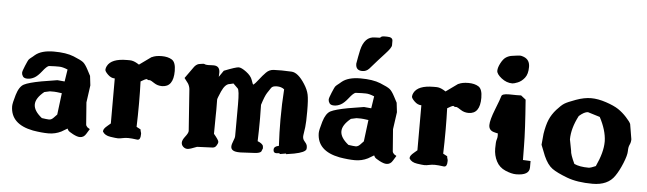

<svg xmlns="http://www.w3.org/2000/svg" viewBox="-45 -822 3382 1004"><g transform="rotate(5 1646.0 -320.0)"><path d="M242.7 -219.7H219.2L190.4 -213.4Q146.5 -177.7 146.5 -144.3Q146.5 -110.8 189.5 -76.7Q215.3 -72.8 227.3 -72.5Q239.3 -72.3 250.2 -83.5Q261.2 -94.7 268.1 -102.1Q274.9 -159.2 282.2 -215.3Q251 -219.7 242.7 -219.7ZM421.4 -318.4 427.2 -269 414.6 -178.7 423.3 -63.5Q423.8 -56.6 431.6 -48.8L444.3 -41L428.7 -15.6Q417 4.9 396.5 4.9H395.5Q381.8 4.9 359.4 -6.8Q336.9 -18.6 333 -24.9Q329.1 -31.2 328.1 -33.7L297.4 -15.6Q266.1 0 230.7 0Q195.3 0 148.9 -7.8Q30.3 -30.8 29.3 -125Q29.3 -140.6 42.7 -185.5Q56.2 -230.5 80.6 -242.9Q105 -255.4 170.4 -267.6L253.4 -281.2L291.5 -277.8Q296.9 -309.6 301.3 -341.3Q274.4 -352.5 256.8 -352.5H234.9L202.6 -351.1Q190.9 -347.7 170.2 -321Q149.4 -294.4 131.8 -284.9Q114.3 -275.4 96.4 -275.4Q78.6 -275.4 72.3 -284.9Q65.9 -294.4 65.9 -303.5Q65.9 -312.5 78.1 -341.3Q90.3 -370.1 93 -373.8Q95.7 -377.4 99.1 -380.4Q102.5 -383.8 105.5 -385.7Q108.4 -387.7 114.3 -392.6Q120.1 -397.5 124.5 -401.4Q157.2 -428.7 222.2 -428.7Q287.1 -428.7 326.9 -412.6Q366.7 -396.5 378.7 -386.7Q390.6 -377 405 -349.6Q419.4 -322.3 421.4 -318.4Z M696.8 -7.8Q665 -12.2 648.7 -12.2Q632.3 -12.2 618.7 -9Q605 -5.9 595 -5.9Q585 -5.9 555.7 -10.3Q525.4 -14.6 514.2 -34.2V-37.1Q514.2 -49.3 534.7 -65.9L551.3 -80.1V-316.4H550.8Q531.7 -316.4 515.1 -332.5Q498.5 -348.6 498.5 -357.4Q498.5 -366.2 503.9 -377Q524.9 -418 606.4 -418H621.6Q639.2 -418 659.7 -406.2L670.9 -399.4L733.4 -444.3H734.9Q753.9 -454.1 786.4 -454.1Q818.8 -454.1 839.6 -441.2Q860.4 -428.2 860.4 -382.3Q860.4 -297.9 800.3 -297.9Q777.3 -297.9 759 -310.1Q740.7 -322.3 735.8 -323.2H726.1L718.3 -327.6Q710 -326.7 687 -312.5Q689 -257.3 689 -203.6Q689 -198.7 689 -192.9Q689 -133.3 687 -74.2Q708.5 -63 709 -62.5Q708.5 -58.1 713.4 -43V-36.1Q713.4 -7.8 697.8 -7.8Z M1325.2 -245.6Q1326.2 -214.4 1326.2 -177.7Q1326.2 -168.9 1326.2 -159.2Q1326.2 -111.3 1324.2 -54.7Q1347.2 -45.9 1353.5 -33.2L1355 -20L1348.1 -2.9Q1341.8 5.9 1317.1 7.8Q1292.5 9.8 1241.2 11.7Q1237.8 11.7 1234.9 11.7Q1189.5 11.7 1189.5 -14.6Q1189.5 -26.4 1197 -43.9Q1204.6 -61.5 1204.6 -71.3Q1204.6 -81.1 1204.8 -110.1Q1205.1 -139.2 1205.1 -237.3Q1205.1 -313.5 1195.8 -320.8L1171.9 -344.2L1153.8 -339.8Q1129.4 -338.4 1110.8 -296.9Q1094.2 -258.8 1094.2 -252.9Q1094.7 -227.1 1094.7 -198.7Q1094.2 -184.6 1094.2 -168.9Q1094.2 -124 1093.3 -73.2Q1119.6 -42 1119.6 -33.2V-32.7Q1119.6 -24.4 1111.8 -12.7Q1105 -1.5 1091.8 -1L1011.2 2.4Q974.1 17.6 961.7 17.6Q949.2 17.6 939.5 8.8Q929.7 0 929.7 -13.2Q929.7 -26.4 944.8 -45.7Q960 -64.9 960.4 -76.2L944.8 -294.9Q942.9 -311 934.6 -324.2L914.6 -350.6L960 -414.1Q968.3 -423.8 975.6 -427Q982.9 -430.2 985.8 -430.2Q988.8 -430.2 995.1 -431.6Q1001 -433.1 1005.9 -433.1Q1006.8 -433.1 1007.3 -433.1Q1011.7 -433.1 1015.6 -430.7Q1018.1 -429.2 1031.2 -428.7Q1041 -428.7 1056.6 -429.7Q1058.6 -429.7 1060.1 -429.7Q1093.3 -429.7 1093.3 -394L1092.3 -372.1L1115.7 -406.2Q1177.7 -430.7 1192.1 -430.7Q1206.5 -430.7 1232.4 -411.4Q1258.3 -392.1 1265.4 -370.6Q1272.5 -349.1 1275.4 -347.2Q1285.2 -353.5 1302.2 -376Q1319.3 -398.4 1336.2 -415.5Q1353 -432.6 1376.5 -433.3Q1399.9 -434.1 1417.5 -434.1Q1435.1 -434.1 1469.2 -432.4Q1503.4 -430.7 1539.6 -374Q1557.6 -346.2 1563.2 -320.3Q1568.8 -294.4 1568.8 -233.9Q1568.8 -173.3 1565.7 -149.7Q1562.5 -126 1559.6 -106.9Q1559.1 -103.5 1559.1 -100.1Q1559.1 -85.9 1567.9 -76.2Q1579.1 -64.5 1582 -53.7Q1583 -49.3 1583 -45.9Q1583 -44.9 1583 -43.5Q1583 -39.6 1582.5 -35.6Q1577.6 -18.1 1520 -6.8L1478 0V-3.4L1446.8 2Q1442.4 -2 1441.4 -2L1427.2 -0.5Q1411.6 -0.5 1411.1 -16.1V-18.1Q1411.1 -35.6 1437 -40Q1433.1 -110.8 1433.1 -178.2Q1433.1 -259.8 1438.5 -336.9Q1422.9 -349.1 1400.1 -349.1Q1377.4 -349.1 1370.1 -338.4Q1362.8 -327.6 1351.3 -310.1Q1339.8 -292.5 1325.2 -245.6Z M1950.7 -658.2Q1980.5 -658.2 1980.5 -638.7V-615.7Q1980.5 -602.5 1949.2 -569.1Q1918 -535.6 1872.6 -483.4Q1857.9 -467.8 1837.4 -467.8Q1802.7 -467.8 1802.7 -502.4Q1802.7 -502.9 1802.7 -503.4V-503.9Q1808.6 -539.6 1816.4 -575.7Q1833.5 -648.4 1887.7 -648.4Q1887.7 -648.4 1888.2 -648.4Q1906.7 -648.4 1915 -649.4Q1920.4 -658.2 1936 -658.2ZM1852.1 -219.7H1828.6L1799.8 -213.4Q1755.9 -177.7 1755.9 -144.3Q1755.9 -110.8 1798.8 -76.7Q1824.7 -72.8 1836.7 -72.5Q1848.6 -72.3 1859.6 -83.5Q1870.6 -94.7 1877.4 -102.1Q1884.3 -159.2 1891.6 -215.3Q1860.4 -219.7 1852.1 -219.7ZM2030.8 -318.4 2036.6 -269 2023.9 -178.7 2032.7 -63.5Q2033.2 -56.6 2041 -48.8L2053.7 -41L2038.1 -15.6Q2026.4 4.9 2005.9 4.9H2004.9Q1991.2 4.9 1968.8 -6.8Q1946.3 -18.6 1942.4 -24.9Q1938.5 -31.2 1937.5 -33.7L1906.7 -15.6Q1875.5 0 1840.1 0Q1804.7 0 1758.3 -7.8Q1639.6 -30.8 1638.7 -125Q1638.7 -140.6 1652.1 -185.5Q1665.5 -230.5 1689.9 -242.9Q1714.4 -255.4 1779.8 -267.6L1862.8 -281.2L1900.9 -277.8Q1906.2 -309.6 1910.6 -341.3Q1883.8 -352.5 1866.2 -352.5H1844.2L1812 -351.1Q1800.3 -347.7 1779.5 -321Q1758.8 -294.4 1741.2 -284.9Q1723.6 -275.4 1705.8 -275.4Q1688 -275.4 1681.6 -284.9Q1675.3 -294.4 1675.3 -303.5Q1675.3 -312.5 1687.5 -341.3Q1699.7 -370.1 1702.4 -373.8Q1705.1 -377.4 1708.5 -380.4Q1711.9 -383.8 1714.8 -385.7Q1717.8 -387.7 1723.6 -392.6Q1729.5 -397.5 1733.9 -401.4Q1766.6 -428.7 1831.5 -428.7Q1896.5 -428.7 1936.3 -412.6Q1976.1 -396.5 1988 -386.7Q2000 -377 2014.4 -349.6Q2028.8 -322.3 2030.8 -318.4Z M2306.2 -7.8Q2274.4 -12.2 2258.1 -12.2Q2241.7 -12.2 2228 -9Q2214.4 -5.9 2204.3 -5.9Q2194.3 -5.9 2165 -10.3Q2134.8 -14.6 2123.5 -34.2V-37.1Q2123.5 -49.3 2144 -65.9L2160.6 -80.1V-316.4H2160.2Q2141.1 -316.4 2124.5 -332.5Q2107.9 -348.6 2107.9 -357.4Q2107.9 -366.2 2113.3 -377Q2134.3 -418 2215.8 -418H2231Q2248.5 -418 2269 -406.2L2280.3 -399.4L2342.8 -444.3H2344.2Q2363.3 -454.1 2395.8 -454.1Q2428.2 -454.1 2449 -441.2Q2469.7 -428.2 2469.7 -382.3Q2469.7 -297.9 2409.7 -297.9Q2386.7 -297.9 2368.4 -310.1Q2350.1 -322.3 2345.2 -323.2H2335.4L2327.6 -327.6Q2319.3 -326.7 2296.4 -312.5Q2298.3 -257.3 2298.3 -203.6Q2298.3 -198.7 2298.3 -192.9Q2298.3 -133.3 2296.4 -74.2Q2317.9 -63 2318.4 -62.5Q2317.9 -58.1 2322.8 -43V-36.1Q2322.8 -7.8 2307.1 -7.8Z M2672.4 -615.2Q2704.1 -602.5 2704.1 -564.9Q2704.1 -527.3 2688.2 -507.3Q2672.4 -487.3 2652.6 -479.5Q2632.8 -471.7 2624.5 -471.7Q2593.8 -471.7 2567.1 -492.7Q2540.5 -513.7 2540.5 -530.8Q2540.5 -547.9 2553.2 -571.8Q2565.9 -595.7 2580.6 -604.5Q2595.2 -613.3 2611.1 -615.2Q2627 -617.2 2636.5 -618.7Q2646 -620.1 2652.8 -620.1Q2659.7 -620.1 2672.4 -615.2ZM2754.9 -42Q2754.9 0 2685.5 0Q2661.1 0 2628.7 -13.9Q2596.2 -27.8 2580.6 -58.3Q2564.9 -88.9 2564.9 -125Q2564.9 -161.1 2568.6 -171.1Q2572.3 -181.2 2572.3 -191.4Q2572.3 -201.7 2571.8 -204.6Q2568.4 -205.1 2562.3 -206.5Q2556.2 -208 2549.3 -210Q2523.9 -217.8 2523.9 -244.4Q2523.9 -271 2546.6 -328.4Q2569.3 -385.7 2572.8 -399.9Q2575.7 -413.1 2612.3 -413.1Q2614.3 -413.1 2617.2 -413.1Q2637.7 -412.6 2652.3 -412.6Q2667 -412.6 2675.8 -413.1Q2688.5 -402.8 2701.2 -393.1Q2713.4 -232.4 2713.9 -151.9L2714.8 -77.6L2754.9 -75.7Z M3095.2 -336.9Q3095.2 -336.9 3031.7 -356.4Q3012.7 -356 2985.4 -332Q2950.2 -264.6 2950.2 -206.5L2961.4 -147.9Q2961.4 -128.9 2984.4 -80.6Q3012.7 -67.4 3060.1 -67.4H3063Q3069.3 -67.4 3097.2 -79.1Q3132.3 -154.3 3132.3 -209.5Q3132.3 -211.9 3132.3 -213.9Q3130.4 -270.5 3095.2 -336.9ZM3256.8 -314 3270 -234.9V-234.4Q3270 -218.8 3263.7 -206.1Q3257.3 -193.4 3257.3 -171.9Q3257.3 -150.4 3240 -107.9Q3222.7 -65.4 3203.6 -38.1Q3168.5 14.6 3087.9 14.6Q3007.3 14.6 2953.1 -5.9Q2898.9 -26.4 2873 -44.9Q2847.2 -63.5 2827.1 -108.9L2804.7 -165.5L2810.1 -223.6Q2817.4 -269.5 2829.8 -298.8Q2842.3 -328.1 2865.5 -354Q2888.7 -379.9 2904.3 -389.6Q2919.9 -399.4 2962.9 -415Q3005.9 -430.7 3042.2 -430.7Q3078.6 -430.7 3121.1 -416.5Q3163.6 -402.3 3187 -386.7Q3210.4 -371.1 3231.4 -348.1Q3252.4 -325.2 3256.8 -314Z"/></g></svg>

Font: Drukaatie burti
Style: Bold
Weight: 700
Version: Version 0.14